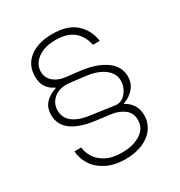

<svg xmlns="http://www.w3.org/2000/svg" viewBox="-171 -832 893 955"><g transform="rotate(-30 275.5 -354.0)"><path d="M72 -154H111Q113 -128 129.5 -99Q146 -70 182.5 -50Q219 -30 275 -30Q339 -30 381.5 -57Q424 -84 424 -132Q424 -173 393.5 -195.5Q363 -218 320 -223L242 -233Q62 -256 62 -368Q62 -410 86 -435.5Q110 -461 149 -473V-476Q88 -504 88 -573Q88 -640 137 -677.5Q186 -715 268 -715Q355 -715 401 -673.5Q447 -632 456 -567H417Q392 -681 268 -681Q201 -681 163 -651.5Q125 -622 125 -580Q125 -546 150.5 -523.5Q176 -501 215 -496L300 -486Q384 -476 436.5 -439.5Q489 -403 489 -344Q489 -307 466.5 -279.5Q444 -252 404 -237V-235Q431 -221 447 -196Q463 -171 463 -136Q463 -96 440 -63Q417 -30 374 -11.5Q331 7 275 7Q211 7 165.5 -16.5Q120 -40 97 -77Q74 -114 72 -154ZM370 -250Q403 -250 425.5 -279Q448 -308 448 -344Q448 -385 411 -413.5Q374 -442 311 -450L219 -461Q213 -462 202 -462Q158 -462 129.5 -436.5Q101 -411 101 -371Q101 -329 134 -303.5Q167 -278 226 -270L361 -251Z"/></g></svg>

Font: Be Vietnam Thin
Style: Regular
Weight: 100
Designer: Gabriel Lam
Foundry: TypeRant
Version: Version 4.000